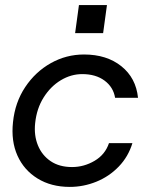

<svg xmlns="http://www.w3.org/2000/svg" viewBox="-20 -722 588 754"><path d="M254 12Q181 12 127.5 -21Q74 -54 48.5 -111Q23 -168 31 -242Q39 -320 79 -380Q119 -440 179.5 -474Q240 -508 310 -508Q399 -508 456.5 -462Q514 -416 522 -338H432Q425 -380 390.5 -405.5Q356 -431 303 -431Q259 -431 219 -407Q179 -383 151.5 -339.5Q124 -296 118 -238Q113 -190 129 -151Q145 -112 179 -89Q213 -66 263 -66Q310 -66 351.5 -90.5Q393 -115 408 -160H500Q484 -107 446.5 -68Q409 -29 358.5 -8.5Q308 12 254 12ZM275 -592 290 -702H400L385 -592Z"/></svg>

Font: Host Grotesk
Style: Italic
Weight: 400
Italic angle: -8°
Designer: Doğukan Karapınar based on Poppins by Indian Type Foundry, Jonny Pinhorn
Foundry: Element Type
Version: Version 1.001; ttfautohint (v1.8.4.7-5d5b)